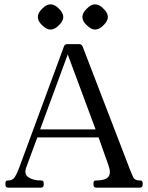

<svg xmlns="http://www.w3.org/2000/svg" viewBox="-20 -863 682 883"><path d="M577 -85Q585 -65 592 -49Q599 -33 623 -33Q632 -33 634 -29.5Q636 -26 636 -20V-13Q636 0 623 0H423Q410 0 410 -13V-20Q410 -26 412 -29.5Q414 -33 423 -33Q464 -33 478 -49.5Q492 -66 479 -102L427 -249L453 -231H136L159 -251L101 -94Q89 -62 111 -47.5Q133 -33 168 -33Q177 -33 179 -29.5Q181 -26 181 -20V-13Q181 0 168 0H18Q5 0 5 -13V-20Q5 -26 7 -29.5Q9 -33 18 -33Q38 -33 48 -48.5Q58 -64 68 -91L274 -649Q277 -660 289 -660H345Q355 -660 360 -649ZM162 -261 163 -268H425L424 -256L284 -633H299ZM212 -843Q232 -843 251 -823Q271 -804 271 -785Q271 -766 251 -747Q232 -727 212 -727Q194 -727 174 -747Q154 -765 154 -785Q154 -804 174 -823Q193 -843 212 -843ZM417 -843Q437 -843 456 -823Q476 -804 476 -785Q476 -766 456 -747Q437 -727 417 -727Q399 -727 379 -747Q359 -765 359 -785Q359 -804 379 -823Q398 -843 417 -843Z"/></svg>

Font: Young Serif Light
Style: Regular
Weight: 300
Designer: Bastien Sozeau
Foundry: NBR — Bastien Sozeau
Version: Version 5.001